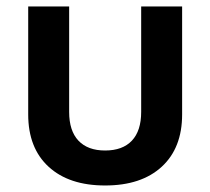

<svg xmlns="http://www.w3.org/2000/svg" viewBox="-20 -566 652 595"><path d="M305.7 8.8Q193.8 8.8 130.6 -49.3Q67.4 -107.4 67.4 -211.4V-545.9H194.3V-219.2Q194.3 -160.6 223.1 -130.1Q252 -99.6 305.7 -99.6Q359.9 -99.6 388.7 -130.1Q417.5 -160.6 417.5 -219.2V-545.9H544.4V-211.4Q544.4 -107.4 481.2 -49.3Q418 8.8 305.7 8.8Z"/></svg>

Font: Inter SemiBold
Style: Regular
Weight: 600
Designer: Rasmus Andersson
Foundry: rsms
Version: Version 4.001;git-9221beed3